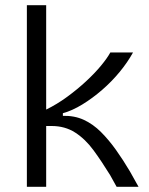

<svg xmlns="http://www.w3.org/2000/svg" viewBox="-20 -716 572 736"><path d="M83 0V-696H157V-296Q198 -316 237 -344.5Q276 -373 309.5 -404Q343 -435 367 -464Q391 -493 403 -515H490Q469 -477 438.5 -440Q408 -403 371 -371Q334 -339 295.5 -315.5Q257 -292 221 -282V-272Q266 -273 301.5 -256.5Q337 -240 367 -210Q397 -180 424.5 -141.5Q452 -103 478 -59L511 0H427L402 -45Q370 -97 338.5 -140Q307 -183 268 -208Q229 -233 178 -233H157V0Z"/></svg>

Font: Bricolage Grotesque 96pt ExtraBold Light
Style: Regular
Weight: 300
Version: Version 1.001;gftools[0.9.33.dev8+g029e19f]